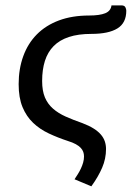

<svg xmlns="http://www.w3.org/2000/svg" viewBox="-20 -526 482 703"><path d="M134.3 -229.5Q134.3 -193.4 144.5 -169.2Q154.8 -145 174.1 -128.2Q193.4 -111.3 220.7 -99.1Q248 -86.9 281.7 -75.2Q306.2 -65.9 322.8 -55.4Q339.4 -44.9 349.4 -33.2Q359.4 -21.5 363.8 -8.3Q368.2 4.9 368.2 19.5Q368.2 55.2 354 88.1Q339.8 121.1 314.5 156.2L252.9 130.4Q258.8 121.6 264.9 111.8Q271 102.1 276.1 91.3Q281.2 80.6 284.4 69.3Q287.6 58.1 287.6 46.9Q287.6 38.1 284.9 30.3Q282.2 22.5 275.6 15.4Q269 8.3 257.6 2Q246.1 -4.4 228.5 -9.8Q191.4 -22 158.7 -37.4Q126 -52.7 101.3 -76.2Q76.7 -99.6 62.5 -133.8Q48.3 -168 48.3 -217.8Q48.3 -273.9 65.2 -320.3Q82 -366.7 114.7 -399.9Q147.5 -433.1 195.8 -451.2Q244.1 -469.2 306.6 -469.2Q344.7 -469.2 365.2 -477.5Q385.7 -485.8 388.2 -506.3H424.3Q435.5 -506.3 439 -499.5Q442.4 -492.7 442.4 -486.8Q442.4 -441.9 409.9 -421.9Q377.4 -401.9 314.9 -401.9Q266.6 -401.9 232.4 -390.6Q198.2 -379.4 176.5 -357.4Q154.8 -335.4 144.5 -303.2Q134.3 -271 134.3 -229.5Z"/></svg>

Font: Carlito
Style: Italic
Weight: 400
Italic angle: -7°
Designer: Lukasz Dziedzic
Foundry: tyPoland Lukasz Dziedzic
Version: Version 1.104